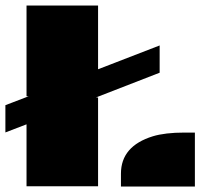

<svg xmlns="http://www.w3.org/2000/svg" viewBox="-32 -685 801 705"><path d="M65.4 -228.5 -12.2 -198.7V-298.8L73.2 -331.5H65.4V-664.6H328.1V-430.7Q328.1 -430.7 554.2 -518.1V-418L320.3 -327.1H328.1V-1H65.4ZM412.1 -47.4Q412.1 -148.4 529.3 -184.6Q574.2 -198.2 645 -198.2H683.6V0H412.1Z"/></svg>

Font: Plaster
Style: Regular
Weight: 400
Designer: Eben Sorkin
Foundry: Eben Sorkin
Version: Version 1.007